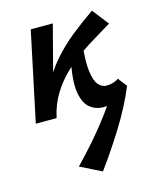

<svg xmlns="http://www.w3.org/2000/svg" viewBox="-109 -508 719 874"><g transform="rotate(-15 250.5 -71.0)"><path d="M90 0Q102 -84 132.5 -147.5Q163 -211 206.5 -261Q250 -311 301.5 -352Q353 -393 408 -431L468 -354Q434 -333 393.5 -309Q353 -285 311.5 -256Q270 -227 232.5 -190Q195 -153 167 -106.5Q139 -60 126 0ZM267 289 167 239Q211 194 254.5 144Q298 94 336.5 42Q375 -10 402 -59H474Q438 28 382 118.5Q326 209 267 289ZM28 0 117 -421H221L111 0ZM346 7Q310 7 283 -14.5Q256 -36 247 -86Q238 -136 254 -223L328 -304Q318 -218 324 -170Q330 -122 346.5 -103Q363 -84 384 -84Q392 -84 402 -85.5Q412 -87 422.5 -91Q433 -95 442 -101L474 -59Q442 -28 413 -10.5Q384 7 346 7Z"/></g></svg>

Font: Ysabeau Infant
Style: Bold Italic
Weight: 700
Italic angle: -12°
Designer: Christian Thalmann (Catharsis Fonts)
Version: Version 2.001;gftools[0.9.30]; featfreeze: ss01,ss02,lnum